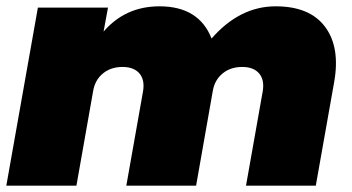

<svg xmlns="http://www.w3.org/2000/svg" viewBox="-20 -588 1116 608"><path d="M759 0 812 -299Q818 -335 800.5 -355.5Q783 -376 747 -376Q710 -376 685 -355.5Q660 -335 654 -301L601 0H380L433 -299Q439 -335 421.5 -355.5Q404 -376 368 -376Q331 -376 306 -355.5Q281 -335 275 -300L222 0H0L100 -564H322L308 -488Q377 -568 485 -568Q610 -568 650 -466Q739 -568 853 -568Q961 -568 1009.5 -503Q1058 -438 1038 -327L980 0Z"/></svg>

Font: Poppins Black
Style: Italic
Weight: 900
Italic angle: -10°
Designer: Ninad Kale (Devanagari), Jonny Pinhorn (Latin)
Foundry: Indian Type Foundry
Version: Version 3.200;PS 1.000;hotconv 16.6.54;makeotf.lib2.5.65590